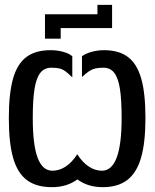

<svg xmlns="http://www.w3.org/2000/svg" viewBox="-20 -764 640 794"><path d="M166 -705H383V-744H443.5V-648H231V-604H166ZM16.5 -275.5Q16.5 -377 33.8 -438.2Q51 -499.5 88.8 -528Q126.5 -556.5 189 -556.5Q216.5 -556.5 241 -549.8Q265.5 -543 279 -531.5V-444Q262 -461 250.5 -469.2Q239 -477.5 226.2 -480.8Q213.5 -484 192.5 -484Q163.5 -484 146.8 -462.8Q130 -441.5 122.8 -396.5Q115.5 -351.5 115.5 -275.5Q115.5 -165.5 135.5 -111.8Q155.5 -58 197 -58Q225 -58 251 -74.8Q277 -91.5 299.5 -126Q322 -91.5 347.8 -74.8Q373.5 -58 401.5 -58Q483 -58 483 -275.5Q483 -351 476 -396.2Q469 -441.5 452.5 -462.8Q436 -484 407.5 -484Q387 -484 373.8 -480.8Q360.5 -477.5 348.8 -469.8Q337 -462 319 -445.5V-531.5Q333.5 -542.5 358.5 -549.5Q383.5 -556.5 410 -556.5Q472 -556.5 509.5 -528Q547 -499.5 564.2 -438.5Q581.5 -377.5 581.5 -276Q581.5 -174 563.2 -111.5Q545 -49 506.2 -19.5Q467.5 10 404.5 10Q343.5 10 300 -22Q256.5 10 194.5 10Q130.5 10 91.5 -19Q52.5 -48 34.5 -110.2Q16.5 -172.5 16.5 -275.5Z"/></svg>

Font: JuliaMono SemiBold
Style: Regular
Weight: 600
Monospace: yes
Designer: cormullion
Foundry: corm
Version: Version 0.055; ttfautohint (v1.8.4)